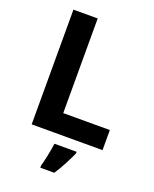

<svg xmlns="http://www.w3.org/2000/svg" viewBox="-168 -808 902 1123"><g transform="rotate(20 282.5 -246.5)"><path d="M90 0V-714H241V-125H531V0ZM392 71Q377 104 357 142.5Q337 181 311 221H224V208Q232 179 241 136Q250 93 254 61H392Z"/></g></svg>

Font: Noto Sans Thaana
Style: Bold
Weight: 700
Designer: David Williams
Foundry: Google Inc.
Version: Version 3.001; ttfautohint (v1.8.4.7-5d5b)